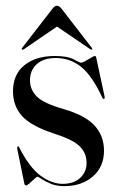

<svg xmlns="http://www.w3.org/2000/svg" viewBox="-20 -642 416 672"><path d="M199 1.5Q237.5 1.5 260.2 -19Q283 -39.5 283 -72.5Q283 -106 259 -129.8Q235 -153.5 172 -173.5Q89 -200.5 57.2 -235.8Q25.5 -271 25.5 -322.5Q25.5 -381.5 65.5 -413.8Q105.5 -446 171.5 -446Q216.5 -446 238 -434.2Q259.5 -422.5 264 -422.5Q268 -422.5 278.5 -428.2Q289 -434 299 -440Q309 -446 311.5 -446Q315.5 -446 316.5 -441.5L346 -304.5Q347.5 -297.5 344.5 -296Q341.5 -294.5 339 -298.5Q303 -376.5 264.2 -407.8Q225.5 -439 175 -439Q133 -439 109 -417.8Q85 -396.5 85 -361Q85 -328 109 -304Q133 -280 203.5 -260Q279 -238 311.5 -202Q344 -166 344 -114.5Q344 -58 304.8 -24.2Q265.5 9.5 205 9.5Q178 9.5 158 1.2Q138 -7 126 -15.2Q114 -23.5 111 -23.5Q108.5 -23.5 100.2 -15.8Q92 -8 83.5 -0.5Q75 7 71.5 7Q66 7 65 -0.5L40.5 -120Q39.5 -128 42.5 -130Q44.5 -131 46.5 -127.5Q82.5 -56 122 -27.2Q161.5 1.5 199 1.5ZM302 -468.5Q300.5 -467 295.5 -470L179.5 -549L64 -470Q59 -467 57 -468.5Q54.5 -470.5 58 -475L164 -612Q172 -622 179.5 -622Q187 -622 195 -612L301 -475Q304.5 -470.5 302 -468.5Z"/></svg>

Font: Fraunces 144pt S000
Style: Regular
Weight: 400
Version: Version 1.000; ttfautohint (v1.8.3)